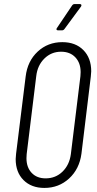

<svg xmlns="http://www.w3.org/2000/svg" viewBox="-20 -915 478 943"><path d="M57 -134Q57 -142 59 -160L106 -539Q115 -615 165 -661.5Q215 -708 286 -708Q351 -708 389.5 -669Q428 -630 428 -565Q428 -557 426 -539L380 -160Q370 -85 319.5 -38.5Q269 8 198 8Q134 8 95.5 -30.5Q57 -69 57 -134ZM328 -158 375 -541Q376 -548 376 -561Q376 -606 350 -633.5Q324 -661 280 -661Q232 -661 198 -627.5Q164 -594 158 -541L111 -158Q110 -151 110 -138Q110 -93 135.5 -66Q161 -39 204 -39Q253 -39 287 -72Q321 -105 328 -158ZM260 -778 334 -888Q339 -895 346 -895H372Q378 -895 379.5 -891.5Q381 -888 378 -883L297 -773Q292 -766 285 -766H265Q259 -766 257.5 -769.5Q256 -773 260 -778Z"/></svg>

Font: Barlow Condensed Light
Style: Italic
Weight: 300
Width: 3
Italic angle: -7°
Designer: Jeremy Tribby
Foundry: Tribby Type
Version: Version 1.408